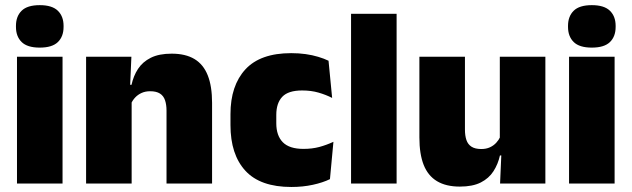

<svg xmlns="http://www.w3.org/2000/svg" viewBox="-20 -713 2454 746"><path d="M223 0H46V-492.5H223ZM134.5 -528Q86 -528 64 -549.8Q42 -571.5 42 -608.5V-612.5Q42 -649.5 64 -671.2Q86 -693 134.5 -693Q182.5 -693 204.8 -671.2Q227 -649.5 227 -612.5V-608.5Q227 -571 204.8 -549.5Q182.5 -528 134.5 -528Z M804 0H627V-283Q627 -306.5 621.2 -323.5Q615.5 -340.5 601.5 -349.5Q587.5 -358.5 563.5 -358.5Q545 -358.5 530.5 -352Q516 -345.5 505.8 -334.8Q495.5 -324 489.5 -310.5L462.5 -383.5H491Q498.5 -418 516.2 -445.2Q534 -472.5 565.8 -488.5Q597.5 -504.5 647 -504.5Q701 -504.5 735.8 -483.5Q770.5 -462.5 787.2 -420.2Q804 -378 804 -313.5ZM491.5 0H314.5V-492.5H490.5L485 -366L491.5 -348Z M1112 13.5Q991.5 13.5 933.5 -49.5Q875.5 -112.5 875.5 -227V-269.5Q875.5 -380.5 933.5 -443.5Q991.5 -506.5 1111.5 -506.5Q1141 -506.5 1167.5 -502.8Q1194 -499 1216.5 -492.2Q1239 -485.5 1256.5 -477L1270.5 -332.5Q1246 -345 1217.5 -353.2Q1189 -361.5 1154 -361.5Q1100 -361.5 1076.8 -337Q1053.5 -312.5 1053.5 -266.5V-234Q1053.5 -186 1079 -160.2Q1104.5 -134.5 1159 -134.5Q1193 -134.5 1220.8 -142Q1248.5 -149.5 1275.5 -162L1262 -17Q1234.5 -3.5 1195.5 5Q1156.5 13.5 1112 13.5Z M1521 0H1344V-659.5H1521Z M1609.5 -492.5H1786.5V-209.5Q1786.5 -186 1792.2 -169Q1798 -152 1812 -143Q1826 -134 1850 -134Q1869 -134 1883.2 -140.5Q1897.5 -147 1907.8 -158Q1918 -169 1924 -182L1951 -109H1922.5Q1915 -75 1897.2 -47.5Q1879.5 -20 1848 -4Q1816.5 12 1766.5 12Q1713 12 1678 -9Q1643 -30 1626.2 -72.2Q1609.5 -114.5 1609.5 -179ZM1922 -492.5H2099V0H1923L1928.5 -126.5L1922 -144.5Z M2368 0H2191V-492.5H2368ZM2279.5 -528Q2231 -528 2209 -549.8Q2187 -571.5 2187 -608.5V-612.5Q2187 -649.5 2209 -671.2Q2231 -693 2279.5 -693Q2327.5 -693 2349.8 -671.2Q2372 -649.5 2372 -612.5V-608.5Q2372 -571 2349.8 -549.5Q2327.5 -528 2279.5 -528Z"/></svg>

Font: Anek Devanagari ExtraBold
Style: Regular
Weight: 800
Designer: Kailash Malviya (Devanagari) & Yesha Goshar (Latin)
Foundry: Ek Type
Version: Version 1.003